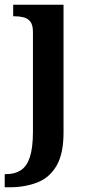

<svg xmlns="http://www.w3.org/2000/svg" viewBox="-37 -556 385 816"><path d="M-17 240V184H-10Q26 184 51.5 167.5Q77 151 90 111.5Q103 72 103 3V-420Q103 -450 92 -464Q81 -478 63 -482.5Q45 -487 23 -487H19V-536H233V8Q233 97 203.5 148Q174 199 121.5 219.5Q69 240 2 240Z"/></svg>

Font: Noto Serif Khmer SemiBold
Style: Regular
Weight: 600
Version: Version 2.003